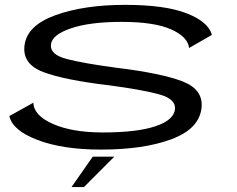

<svg xmlns="http://www.w3.org/2000/svg" viewBox="-20 -610 976 790"><path d="M394.5 5.5Q238.5 5.5 134.8 -34Q31 -73.5 18.5 -132.5L117.5 -187.5Q118 -135.5 197.5 -100.2Q277 -65 403 -65Q543.5 -65 619.5 -90.5Q695.5 -116 700 -161Q704 -202 637.5 -221Q571 -240 429 -259Q246 -280.5 158.2 -313.5Q70.5 -346.5 81 -424.5Q92 -506 209.5 -548Q327 -590 494.5 -590Q659.5 -590 748.5 -555Q837.5 -520 852 -466.5L758 -412.5Q753 -458.5 683.8 -489.2Q614.5 -520 480.5 -520Q349.5 -520 271.2 -493.2Q193 -466.5 189.5 -426Q185.5 -385 255.5 -367Q325.5 -349 460.5 -331Q645 -308.5 731.8 -274.8Q818.5 -241 809 -164Q798.5 -79 684.5 -36.8Q570.5 5.5 394.5 5.5ZM274.2 159.8 361.7 34.5H450.4L325.3 159.8Z"/></svg>

Font: Anybody UltraExpanded Regular
Style: Italic
Weight: 400
Width: 9
Italic angle: -10°
Designer: Tyler Finck
Foundry: Etcetera Type Company
Version: Version 1.010; ttfautohint (v1.8.3) -l 8 -r 50 -G 200 -x 14 